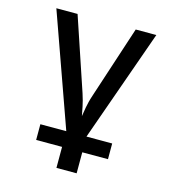

<svg xmlns="http://www.w3.org/2000/svg" viewBox="-109 -640 817 909"><g transform="rotate(15 300.0 -185.0)"><path d="M444 -550 327 -193C312 -149 308 -111 304 -88C299 -111 294 -149 279 -193L159 -550H55L251 0H124V77H251V180H350V77H476V0H350L545 -550Z"/></g></svg>

Font: Tekne LDO Medium
Style: Regular
Weight: 500
Monospace: yes
Designer: Alessio Laiso, Mario Rullo, Paolo Rosset
Foundry: Alessio Laiso
Version: Version 1.000;hotconv 1.0.109;makeotfexe 2.5.65596